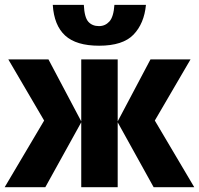

<svg xmlns="http://www.w3.org/2000/svg" viewBox="-21 -783 833 803"><path d="M457.5 -762.7H589.4Q582 -684.6 537.4 -638.2Q492.7 -591.8 393.6 -591.8Q297.9 -591.8 251.5 -634.3Q205.1 -676.8 199.7 -762.7H329.6Q332 -710.4 348.4 -692.1Q364.7 -673.8 393.1 -673.8Q418.9 -673.8 436.5 -693.1Q454.1 -712.4 457.5 -762.7ZM608.4 -534.7H775.9L626.5 -278.8L791.5 0H621.6L471.2 -271.5V0H318.8V-271.5L168.5 0H-1.5L163.6 -278.8L13.7 -534.7H181.6L318.8 -275.4V-534.7H471.2V-275.4Z"/></svg>

Font: Lunasima
Style: Bold
Weight: 700
Designer: The DocRepair Project, Monotype Design Team
Foundry: Google
Version: Version 2.009